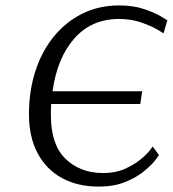

<svg xmlns="http://www.w3.org/2000/svg" viewBox="-20 -679 638 709"><path d="M498 -295H169Q168 -285 168 -274Q168 -263 168 -252Q168 -145 222 -92.5Q276 -40 361 -40Q406 -40 440 -55Q474 -70 497.5 -89Q521 -108 532.5 -123Q544 -138 544 -138L567 -106Q567 -106 554 -88.5Q541 -71 513.5 -48Q486 -25 444 -7.5Q402 10 344 10Q267 10 209 -21.5Q151 -53 119 -113Q87 -173 87 -257Q87 -344 111 -417.5Q135 -491 179.5 -545Q224 -599 285 -629Q346 -659 420 -659Q472 -659 512 -645.5Q552 -632 575 -618Q598 -604 598 -604L584 -556Q584 -556 561.5 -569.5Q539 -583 501.5 -596Q464 -609 420 -609Q318 -609 254.5 -537Q191 -465 174 -342H505Z"/></svg>

Font: Arsenal SC
Style: Italic
Weight: 400
Italic angle: -9.10001°
Designer: Andrij Shevchenko
Foundry: Stairsfor
Version: Version 2.001; ttfautohint (v1.8.4.7-5d5b)